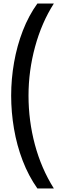

<svg xmlns="http://www.w3.org/2000/svg" viewBox="-20 -886 354 1084"><path d="M43 -346Q43 -440 59.5 -534Q76 -628 109 -713Q142 -798 191 -866H284Q215 -758 178 -622Q141 -486 141 -346Q141 -204 177 -69.5Q213 65 284 178H191Q141 107 108 21Q75 -65 59 -159Q43 -253 43 -346Z"/></svg>

Font: Noto Sans Malayalam UI SemiCondensed Medium
Style: Regular
Weight: 500
Width: 4
Designer: Jelle Bosma - Monotype Design Team
Foundry: Monotype Imaging Inc.
Version: Version 2.104; ttfautohint (v1.8.4.7-5d5b)